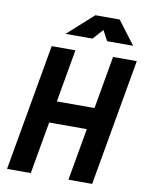

<svg xmlns="http://www.w3.org/2000/svg" viewBox="-97 -967 796 1035"><g transform="rotate(10 301.5 -449.0)"><path d="M350.6 0 400.9 -285.6H194.8L144.5 0H14.6L136.7 -693.4H266.6L215.8 -404.8H421.9L472.7 -693.4H602.5L480.5 0ZM198.7 -771.5 339.8 -898.4H472.7L568.8 -771.5H426.3L396.5 -827.6L346.2 -771.5Z"/></g></svg>

Font: CaskaydiaCove NFP
Style: Bold Italic
Weight: 700
Italic angle: -10°
Designer: Aaron Bell
Foundry: Saja Typeworks
Version: Version 2111.001; VTT 6.35;Nerd Fonts 3.1.1